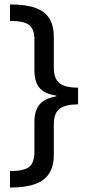

<svg xmlns="http://www.w3.org/2000/svg" viewBox="-20 -695 400 865"><path d="M25 150V75.8Q87.5 75.8 111.2 57.1Q135 38.3 135 -10V-145Q135 -197.5 158.8 -225Q182.5 -252.5 233.3 -260.8V-264.2Q181.7 -271.7 158.3 -298.8Q135 -325.8 135 -379.2V-515.8Q135 -563.3 111.7 -582.1Q88.3 -600.8 25 -600.8V-675Q95.8 -675 139.2 -659.6Q182.5 -644.2 202.5 -611.7Q222.5 -579.2 222.5 -527.5V-390Q222.5 -340.8 247.9 -320.4Q273.3 -300 331.7 -300V-225Q272.5 -224.2 247.5 -204.2Q222.5 -184.2 222.5 -135V2.5Q222.5 52.5 202.1 85.4Q181.7 118.3 137.9 134.2Q94.2 150 25 150Z"/></svg>

Font: Funnel Sans
Style: Regular
Weight: 400
Designer: NORD ID, Kristian Moeller
Foundry: Dicotype
Version: Version 1.000